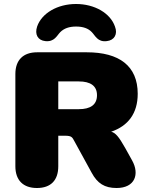

<svg xmlns="http://www.w3.org/2000/svg" viewBox="-20 -932 758 962"><path d="M165 10C235 10 272 -29 272 -99V-252H305C340 -252 342 -244 353 -224L439 -67C468 -13 504 10 564 10C657 10 680 -60 642 -128L607 -191C575 -248 558 -267 537 -272C622 -301 670 -364 670 -462C670 -602 577 -670 415 -670H166C96 -670 57 -631 57 -561V-99C57 -29 96 10 165 10ZM375 -385H272V-524H375C433 -524 466 -502 466 -455C466 -407 433 -385 375 -385ZM207 -726C253 -721 265 -754 282 -771C301 -790 327 -799 361 -799C396 -799 422 -790 440 -771C457 -754 469 -720 515 -726C553 -730 571 -761 556 -799C533 -866 454 -912 361 -912C268 -912 189 -866 166 -799C153 -760 169 -730 207 -726Z"/></svg>

Font: SN Pro Black
Style: Regular
Weight: 900
Designer: Tobias Whetton
Foundry: Supernotes
Version: Version 1.001;Glyphs 3.2 (3249)